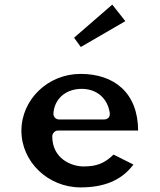

<svg xmlns="http://www.w3.org/2000/svg" viewBox="-20 -824 697 834"><path d="M301.7 -660.1 331 -619.9 524.5 -732.1 467.6 -804ZM580 -257C579.1 -422.1 474.9 -503 330 -503C188 -503 73 -391.4 73 -256C73 -121.7 188 -10 330 -10C429 -10 506.8 -38.5 559.5 -109.3L473.2 -152.5C433.6 -113.7 398.1 -101 343 -101C290.6 -101 207 -134.4 207 -232C207 -242.7 216.9 -257 232 -257ZM237 -305C220.5 -305 211.2 -318.7 212.1 -331.6C215.9 -391.7 262.6 -438 335 -438C397.9 -438 447 -399.5 456.7 -333.7C460.1 -310.8 441.8 -305 432 -305Z"/></svg>

Font: Hussar Ekologiczny
Style: Regular
Weight: 400
Foundry: Cannot Into Space Fonts
Version: Version 0.97